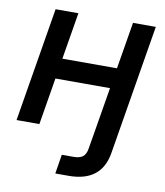

<svg xmlns="http://www.w3.org/2000/svg" viewBox="-81 -583 732 854"><g transform="rotate(10 284.5 -156.0)"><path d="M286.6 204.1H226.6L240.7 117.2H292.5Q321.8 117.2 335.7 106Q349.6 94.7 353.5 69.3L365.2 0L400.4 -211.9H153.8L118.7 0H15.6L101.1 -515.6H204.1L168.9 -304.2H415.5L450.7 -515.6H553.7L468.3 0L456.5 71.3Q434.6 204.1 286.6 204.1Z"/></g></svg>

Font: Inter Display Medium
Style: Italic
Weight: 500
Italic angle: -9.39999°
Designer: Rasmus Andersson
Foundry: rsms
Version: Version 4.000;git-a52131595